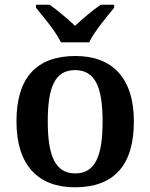

<svg xmlns="http://www.w3.org/2000/svg" viewBox="-20 -786 639 816"><path d="M239 -606H359C380 -651 434 -715 465 -753V-766H408C376 -744 329 -705 299 -676C269 -705 222 -744 191 -766H133V-753C164 -715 218 -651 239 -606ZM298 10C463 10 549 -82 549 -270C549 -457 455 -548 301 -548C136 -548 50 -457 50 -270C50 -82 144 10 298 10ZM300 -49C214 -49 183 -125 183 -270C183 -415 213 -488 299 -488C385 -488 416 -415 416 -270C416 -125 386 -49 300 -49Z"/></svg>

Font: Noto Serif SemiBold
Style: Regular
Weight: 600
Designer: Monotype Design Team
Foundry: Monotype Imaging Inc.
Version: Version 2.013